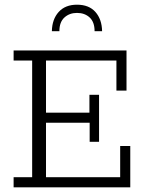

<svg xmlns="http://www.w3.org/2000/svg" viewBox="-20 -798 625 818"><path d="M38 0V-43H117V-540H38V-583H519V-412H476V-540H176V-318H361V-394H402V-194H362V-275H176V-43H492V-176H535V0ZM201 -665Q202 -716 230 -747Q258 -778 308 -778Q359 -778 386.5 -747Q414 -716 415 -665H383Q383 -704 362 -723.5Q341 -743 308 -743Q276 -743 254.5 -723.5Q233 -704 233 -665Z"/></svg>

Font: Rokkitt Light
Style: Regular
Weight: 300
Version: Version 3.103